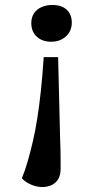

<svg xmlns="http://www.w3.org/2000/svg" viewBox="-20 -542 386 773"><path d="M222 15Q223 38 223.5 59.5Q224 81 224 100.5Q224 120 224 138Q224 162 215 178Q206 194 189 202.5Q172 211 150 211Q128 211 105.5 201.5Q83 192 68 176Q81 144 91.5 107.5Q102 71 112 28.5Q122 -14 130 -64.5Q138 -115 144.5 -176Q151 -237 156 -312H214ZM269 -451Q269 -417 245.5 -395.5Q222 -374 186 -374Q150 -374 128 -394.5Q106 -415 106 -449Q106 -472 117 -488.5Q128 -505 147.5 -513.5Q167 -522 191 -522Q228 -522 248.5 -503Q269 -484 269 -451Z"/></svg>

Font: Literata 18pt SemiBold
Style: Italic
Weight: 600
Italic angle: -2°
Designer: Latin by Veronika Burian and Jose Scaglione. Greek by Irene Vlachou. Cyrillic by Vera Evstafieva
Foundry: TypeTogether
Version: Version 3.103;gftools[0.9.29]